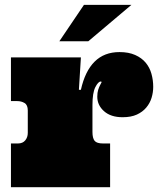

<svg xmlns="http://www.w3.org/2000/svg" viewBox="-20 -776 665 796"><path d="M315.4 -538.1 307.1 -403.8H315.4Q332.5 -481 372.3 -520.5Q412.1 -560.1 475.6 -560.1Q513.2 -560.1 540.3 -548.1Q567.4 -536.1 584 -516.1Q600.6 -496.1 607.9 -470Q615.2 -443.8 615.2 -416Q615.2 -393.1 608.4 -370.6Q601.6 -348.1 586.4 -330.1Q571.3 -312 547.4 -301Q523.4 -290 488.3 -290Q439.5 -290 411.4 -314.9Q383.3 -339.8 383.3 -375Q383.3 -392.1 387.2 -404.1Q391.1 -416 395.3 -423.6Q399.4 -431.2 400.9 -434.6Q402.3 -438 397.5 -438Q387.2 -438 375.2 -414.6Q363.3 -391.1 363.3 -340.8V-229Q363.3 -203.1 372.3 -192.1Q381.3 -181.2 407.2 -181.2H436.5V0H25.4V-181.2H54.2Q74.2 -181.2 84.7 -194.1Q95.2 -207 95.2 -225.1V-317.9Q95.2 -340.8 81.8 -348.9Q68.4 -356.9 51.3 -356.9H25.4V-538.1ZM524.9 -755.9 346.2 -605H226.1L328.1 -755.9Z"/></svg>

Font: Ultra
Style: Regular
Weight: 400
Designer: Astigmatic (AOETI)
Foundry: Astigmatic (AOETI)
Version: Version 1.000